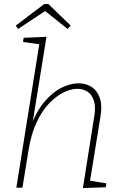

<svg xmlns="http://www.w3.org/2000/svg" viewBox="-20 -953 623 975"><path d="M401 2 458 -358Q467 -409 457 -441Q447 -473 424.5 -487.5Q402 -502 373 -502Q340 -502 302.5 -483.5Q265 -465 229 -427.5Q193 -390 165.5 -331Q138 -272 125 -191L94 0H63L181 -738L188 -727L97 -740L100 -761L216 -766L142 -308L132 -300Q163 -386 205.5 -436Q248 -486 293.5 -508Q339 -530 378 -530Q416 -530 444.5 -512Q473 -494 486.5 -456.5Q500 -419 490 -360L436 -27L426 -37L520 -22L517 -2ZM72 -806 60 -823 204 -932 225 -933 339 -823 323 -806 202 -903H218Z"/></svg>

Font: Bitter Thin ExtraLight
Style: Italic
Weight: 250
Italic angle: -9°
Version: Version 2.002